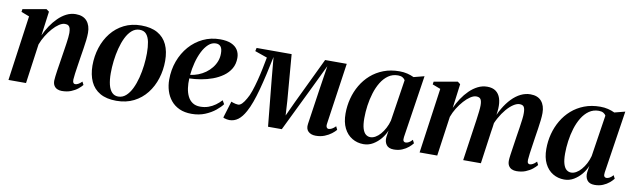

<svg xmlns="http://www.w3.org/2000/svg" viewBox="-38 -918 4344 1319"><g transform="rotate(10 2134.5 -258.0)"><path d="M203 -341Q218.5 -376 240.2 -408.8Q262 -441.5 288.8 -468Q315.5 -494.5 346.2 -510Q377 -525.5 411 -525.5Q462.5 -525.5 488.8 -495.2Q515 -465 515 -413Q515 -390.5 511.8 -362Q508.5 -333.5 503.5 -302.2Q498.5 -271 493.5 -239.5Q489.5 -211.5 484.5 -180.8Q479.5 -150 476 -123.2Q472.5 -96.5 471.5 -80Q471.5 -63.5 476.2 -57.2Q481 -51 489 -51Q498 -51 509.8 -57Q521.5 -63 535.5 -77L546.5 -55.5Q536 -42 516.8 -26.5Q497.5 -11 470 0Q442.5 11 405.5 11Q388.5 11 374.2 4.5Q360 -2 351.8 -15.5Q343.5 -29 343.5 -50Q344 -60.5 346 -79.8Q348 -99 351.8 -123.2Q355.5 -147.5 359.8 -173.8Q364 -200 367.5 -223.5Q371.5 -248.5 375.2 -272.8Q379 -297 382.2 -319Q385.5 -341 387.2 -359.5Q389 -378 389 -390.5Q388.5 -410 385 -422.2Q381.5 -434.5 373 -440.5Q364.5 -446.5 349 -446.5Q330.5 -446.5 308.5 -432Q286.5 -417.5 264.8 -393Q243 -368.5 224.5 -338.2Q206 -308 194 -276L155.5 0H33L96.5 -454.5L40 -476L43 -495.5L206 -524.5L225.5 -510Z M867.5 -527Q936.5 -527 981.5 -501.5Q1026.5 -476 1048.5 -428.8Q1070.5 -381.5 1070.5 -315.5Q1070.5 -251.5 1052 -192.5Q1033.5 -133.5 997.2 -87.2Q961 -41 908 -14.2Q855 12.5 786.5 12.5Q718 12.5 673 -13.2Q628 -39 606.2 -86.5Q584.5 -134 584 -197.5Q584 -263.5 603 -322.8Q622 -382 658.5 -428Q695 -474 747.8 -500.5Q800.5 -527 867.5 -527ZM861.5 -496Q831 -496 807.2 -475.2Q783.5 -454.5 766.5 -419.8Q749.5 -385 738.5 -342Q727.5 -299 722.2 -254Q717 -209 717 -168.5Q717 -121.5 725.2 -88Q733.5 -54.5 750.8 -36.5Q768 -18.5 794.5 -18.5Q824.5 -18.5 848 -39.2Q871.5 -60 888.5 -95Q905.5 -130 916.5 -173Q927.5 -216 932.8 -260.8Q938 -305.5 938 -345.5Q938 -389.5 931.5 -423.2Q925 -457 908.5 -476.5Q892 -496 861.5 -496Z M1521 -93Q1506 -72 1476.2 -47.8Q1446.5 -23.5 1404.8 -6.2Q1363 11 1311 11Q1262 11 1226 -5.5Q1190 -22 1166.5 -50.8Q1143 -79.5 1131.5 -116.5Q1120 -153.5 1120 -194Q1120 -263 1142.2 -323.5Q1164.5 -384 1204.5 -429.8Q1244.5 -475.5 1298.8 -501.5Q1353 -527.5 1417.5 -527.5Q1465 -527.5 1495.5 -514Q1526 -500.5 1540.8 -476.5Q1555.5 -452.5 1555.5 -421.5Q1555.5 -379 1536.8 -347Q1518 -315 1486.5 -292.5Q1455 -270 1415.8 -255.5Q1376.5 -241 1334.8 -234Q1293 -227 1254.5 -226Q1252.5 -191 1257 -159Q1261.5 -127 1273.8 -102Q1286 -77 1307.8 -62.5Q1329.5 -48 1361.5 -48Q1392 -48 1418.2 -57.2Q1444.5 -66.5 1466.5 -82.5Q1488.5 -98.5 1506.5 -118ZM1393.5 -494.5Q1365 -494.5 1341.5 -473Q1318 -451.5 1300.2 -416Q1282.5 -380.5 1271.2 -337.2Q1260 -294 1256 -251Q1284.5 -254.5 1311.5 -265Q1338.5 -275.5 1361.8 -292.2Q1385 -309 1402.5 -330.8Q1420 -352.5 1429.8 -378.5Q1439.5 -404.5 1439 -433.5Q1439 -465.5 1427.2 -480Q1415.5 -494.5 1393.5 -494.5Z M2177.5 11Q2144.5 11 2125.5 -7Q2106.5 -25 2112 -60.5L2147.5 -301L2174 -473.5L2098.5 -316.5L1941 7H1845L1813.5 -313L1799 -471.5Q1785.5 -405.5 1772 -346.5Q1758.5 -287.5 1744.8 -236.5Q1731 -185.5 1716.2 -144.8Q1701.5 -104 1685 -74.5Q1662 -32 1635 -12Q1608 8 1574.5 8Q1566.5 8 1557.2 6.2Q1548 4.5 1541 2.2Q1534 0 1531.5 -2.5L1567 -119Q1571.5 -117 1580 -114Q1588.5 -111 1598.5 -109Q1608.5 -107 1616 -107Q1622.5 -107 1629.2 -110.5Q1636 -114 1642.8 -120.8Q1649.5 -127.5 1656.5 -137.5Q1663.5 -147.5 1670.5 -160Q1684 -181.5 1696.2 -217.2Q1708.5 -253 1719.5 -295.8Q1730.5 -338.5 1739.2 -381.5Q1748 -424.5 1754.5 -459.5L1668.5 -489.5L1673.5 -512.5H1918L1944.5 -190.5L1950.5 -90L1997 -190.5L2151.5 -512.5H2302.5L2240.5 -84.5Q2238.5 -72.5 2240.5 -65Q2242.5 -57.5 2247 -54Q2251.5 -50.5 2257 -50.5Q2267 -50.5 2279.5 -57Q2292 -63.5 2305.5 -77.5L2316.5 -54.5Q2306 -41.5 2286.2 -26.2Q2266.5 -11 2239 0Q2211.5 11 2177.5 11Z M2777 -86Q2774 -65.5 2779.2 -58Q2784.5 -50.5 2795 -50.5Q2804.5 -50.5 2816.2 -56.8Q2828 -63 2840.5 -77.5L2852 -55Q2842 -41.5 2823.8 -26Q2805.5 -10.5 2780 0.2Q2754.5 11 2722.5 11Q2685.5 11 2670 -10.8Q2654.5 -32.5 2658 -65L2665 -111.5Q2653.5 -81.5 2630.5 -53.5Q2607.5 -25.5 2577 -7.2Q2546.5 11 2510.5 11Q2466.5 11 2430.8 -10.5Q2395 -32 2374.2 -73.5Q2353.5 -115 2353.5 -175.5Q2353.5 -229 2366.8 -280Q2380 -331 2406 -375.2Q2432 -419.5 2470 -453Q2508 -486.5 2558 -505.8Q2608 -525 2669 -525Q2698.5 -525 2723.8 -518.8Q2749 -512.5 2770 -502.5L2843.5 -521.5ZM2713.5 -470.5Q2708.5 -480.5 2696 -488Q2683.5 -495.5 2664 -495.5Q2625.5 -495.5 2596.2 -475Q2567 -454.5 2546 -420Q2525 -385.5 2511.8 -342.5Q2498.5 -299.5 2492.2 -254Q2486 -208.5 2486 -166.5Q2486 -121 2494.2 -94.2Q2502.5 -67.5 2516.8 -56Q2531 -44.5 2549 -44.5Q2566.5 -44.5 2584.5 -54.8Q2602.5 -65 2618.8 -83.8Q2635 -102.5 2648.2 -127.5Q2661.5 -152.5 2669 -181Z M3094 -510 3072 -341Q3087.5 -375.5 3109.2 -408.5Q3131 -441.5 3158 -468Q3185 -494.5 3216 -510Q3247 -525.5 3281.5 -525.5Q3318 -525.5 3340.8 -509Q3363.5 -492.5 3373.5 -462Q3383.5 -431.5 3381 -389Q3380.5 -381 3379 -368Q3377.5 -355 3375.2 -339.2Q3373 -323.5 3370.5 -308L3356.5 -296Q3374.5 -348.5 3399.2 -390.8Q3424 -433 3453.2 -463.2Q3482.5 -493.5 3515.2 -509.5Q3548 -525.5 3582.5 -525.5Q3633.5 -525.5 3659.5 -495.2Q3685.5 -465 3685.5 -413Q3685.5 -390.5 3682.2 -362Q3679 -333.5 3674.2 -302.2Q3669.5 -271 3664.5 -239.5Q3660.5 -211 3655.8 -180.5Q3651 -150 3647.5 -123.5Q3644 -97 3643 -80Q3642.5 -63.5 3647.2 -57.2Q3652 -51 3660 -51Q3669 -51 3680.8 -57Q3692.5 -63 3707 -78L3718 -56Q3707.5 -42.5 3688.2 -27Q3669 -11.5 3641.2 -0.2Q3613.5 11 3577.5 11Q3559.5 11 3545.2 4.5Q3531 -2 3522.8 -15.5Q3514.5 -29 3514.5 -50Q3514.5 -63.5 3518.5 -92.8Q3522.5 -122 3528 -157Q3533.5 -192 3538 -224Q3543.5 -257 3548.2 -288.8Q3553 -320.5 3556.2 -347Q3559.5 -373.5 3559 -390.5Q3559 -419.5 3551 -432.8Q3543 -446 3520.5 -446Q3501.5 -446 3478 -430.8Q3454.5 -415.5 3430.8 -387.8Q3407 -360 3386.5 -322.8Q3366 -285.5 3352 -242L3373 -321.5Q3371 -304 3369.2 -288.8Q3367.5 -273.5 3365.2 -258Q3363 -242.5 3360 -225L3328.5 0H3205L3237.5 -223.5Q3242.5 -256.5 3247 -288.8Q3251.5 -321 3254.5 -347.5Q3257.5 -374 3257.5 -390Q3257.5 -420 3249.2 -433.2Q3241 -446.5 3218 -446.5Q3199.5 -446.5 3177.5 -432Q3155.5 -417.5 3133.8 -393.2Q3112 -369 3093.2 -338.8Q3074.5 -308.5 3063 -276.5L3024 0H2901L2965 -454.5L2908.5 -476L2911.5 -495.5L3075 -524.5Z M4177.5 -86Q4174.5 -65.5 4179.8 -58Q4185 -50.5 4195.5 -50.5Q4205 -50.5 4216.8 -56.8Q4228.5 -63 4241 -77.5L4252.5 -55Q4242.5 -41.5 4224.2 -26Q4206 -10.5 4180.5 0.2Q4155 11 4123 11Q4086 11 4070.5 -10.8Q4055 -32.5 4058.5 -65L4065.5 -111.5Q4054 -81.5 4031 -53.5Q4008 -25.5 3977.5 -7.2Q3947 11 3911 11Q3867 11 3831.2 -10.5Q3795.5 -32 3774.8 -73.5Q3754 -115 3754 -175.5Q3754 -229 3767.2 -280Q3780.5 -331 3806.5 -375.2Q3832.5 -419.5 3870.5 -453Q3908.5 -486.5 3958.5 -505.8Q4008.5 -525 4069.5 -525Q4099 -525 4124.2 -518.8Q4149.5 -512.5 4170.5 -502.5L4244 -521.5ZM4114 -470.5Q4109 -480.5 4096.5 -488Q4084 -495.5 4064.5 -495.5Q4026 -495.5 3996.8 -475Q3967.5 -454.5 3946.5 -420Q3925.5 -385.5 3912.2 -342.5Q3899 -299.5 3892.8 -254Q3886.5 -208.5 3886.5 -166.5Q3886.5 -121 3894.8 -94.2Q3903 -67.5 3917.2 -56Q3931.5 -44.5 3949.5 -44.5Q3967 -44.5 3985 -54.8Q4003 -65 4019.2 -83.8Q4035.5 -102.5 4048.8 -127.5Q4062 -152.5 4069.5 -181Z"/></g></svg>

Font: Merriweather 120pt SemiBold
Style: Italic
Weight: 600
Italic angle: -7.8°
Version: Version 2.101